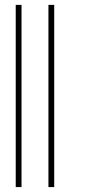

<svg xmlns="http://www.w3.org/2000/svg" viewBox="-20 -760 362 780"><path d="M67.4 -740.2V0H43.9V-740.2ZM200.2 -740.2V0H176.8V-740.2Z"/></svg>

Font: Inter Thin
Style: Regular
Weight: 250
Designer: Rasmus Andersson
Foundry: rsms
Version: Version 4.001;git-66647c0bb